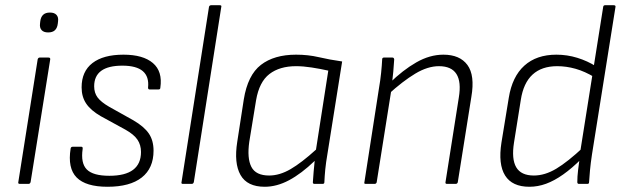

<svg xmlns="http://www.w3.org/2000/svg" viewBox="-20 -703 2374 734"><path d="M56 0Q48 0 50 -7L124 -476Q126 -483 132 -483H165Q173 -483 172 -476L97 -7Q95 0 89 0ZM164 -579Q147 -579 139 -588Q131 -597 133 -613L134 -622Q136 -638 145 -646.5Q154 -655 171 -655Q188 -655 196 -646Q204 -637 202 -622L201 -613Q199 -596 190 -587.5Q181 -579 164 -579Z M391 11Q308 11 273 -24.5Q238 -60 250 -135Q251 -142 258 -142H291Q297 -142 296 -134Q288 -79 312 -55Q336 -31 398 -31Q519 -31 519 -122Q519 -149 505.5 -169Q492 -189 460 -207L365 -259Q327 -281 309.5 -307Q292 -333 292 -369Q292 -430 333.5 -462Q375 -494 452 -494Q527 -494 564.5 -462Q602 -430 593 -368Q593 -361 586 -361H552Q546 -361 546 -368Q555 -452 448 -452Q340 -452 340 -373Q340 -348 353 -330.5Q366 -313 397 -295L490 -243Q531 -219 549 -192.5Q567 -166 567 -127Q567 -60 522 -24.5Q477 11 391 11Z M679 0Q672 0 674 -7L779 -677Q781 -683 787 -683H820Q828 -683 826 -677L721 -7Q719 0 713 0Z M992 11Q925 11 899.5 -34Q874 -79 887 -161L912 -323Q927 -416 977.5 -455Q1028 -494 1112 -494Q1158 -494 1198.5 -484.5Q1239 -475 1288 -468L1232 -116Q1226 -81 1223.5 -55.5Q1221 -30 1220 -6Q1220 0 1213 0H1182Q1176 0 1176 -6Q1177 -26 1179 -46.5Q1181 -67 1183 -88Q1132 -39 1085 -14Q1038 11 992 11ZM1009 -32Q1049 -32 1091 -56.5Q1133 -81 1188 -131L1235 -433Q1204 -440 1171.5 -445Q1139 -450 1112 -450Q1049 -450 1010 -420Q971 -390 959 -320L933 -161Q924 -98 941 -65Q958 -32 1009 -32Z M1689 0Q1682 0 1683 -6L1734 -330Q1754 -450 1658 -450Q1615 -450 1567.5 -421.5Q1520 -393 1463 -341L1469 -385Q1520 -435 1571.5 -464.5Q1623 -494 1675 -494Q1738 -494 1767 -454.5Q1796 -415 1782 -333L1730 -6Q1728 0 1722 0ZM1378 0Q1371 0 1373 -6L1429 -367Q1434 -395 1437 -424.5Q1440 -454 1441 -476Q1441 -483 1448 -483H1480Q1486 -483 1487 -476Q1486 -457 1483.5 -429Q1481 -401 1478 -378L1477 -365L1420 -6Q1418 0 1412 0Z M2004 11Q1938 11 1911 -32Q1884 -75 1897 -158L1925 -329Q1938 -410 1984.5 -452Q2031 -494 2107 -494Q2148 -494 2187 -482Q2226 -470 2259 -449L2254 -407Q2216 -430 2180.5 -440Q2145 -450 2110 -450Q2051 -450 2016 -418Q1981 -386 1971 -321L1945 -158Q1935 -95 1953.5 -63.5Q1972 -32 2021 -32Q2063 -32 2106.5 -58Q2150 -84 2211 -141L2204 -97Q2167 -60 2133 -36Q2099 -12 2067.5 -0.5Q2036 11 2004 11ZM2193 0Q2187 0 2187 -7Q2187 -28 2190 -53Q2193 -78 2196 -99L2198 -122L2286 -677Q2287 -683 2293 -683H2326Q2334 -683 2333 -677L2243 -112Q2238 -79 2235.5 -52Q2233 -25 2232 -7Q2232 0 2226 0Z"/></svg>

Font: Sofia Sans Semi Condensed Light
Style: Italic
Weight: 300
Italic angle: -9°
Version: Version 4.100